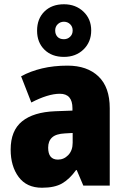

<svg xmlns="http://www.w3.org/2000/svg" viewBox="-20 -871 590 901"><path d="M297 -563Q389 -563 442 -512.5Q495 -462 495 -363V0H371L340 -73H337Q306 -30 271 -10Q236 10 177 10Q105 10 67.5 -40.5Q30 -91 30 -169Q30 -258 83.5 -301.5Q137 -345 239 -349L320 -352V-363Q320 -431 261 -431Q233 -431 199 -420.5Q165 -410 127 -390L79 -513Q123 -537 177.5 -550Q232 -563 297 -563ZM285 -245Q243 -243 224.5 -226Q206 -209 206 -178Q206 -122 252 -122Q280 -122 300.5 -143.5Q321 -165 321 -201V-247ZM280 -604Q223 -604 188.5 -638Q154 -672 154 -727Q154 -783 188.5 -817Q223 -851 280 -851Q335 -851 371.5 -816.5Q408 -782 408 -728Q408 -674 372 -639Q336 -604 280 -604ZM280 -687Q297 -687 309 -698.5Q321 -710 321 -728Q321 -746 309 -757.5Q297 -769 280 -769Q263 -769 251 -757.5Q239 -746 239 -728Q239 -710 249.5 -698.5Q260 -687 280 -687Z"/></svg>

Font: Noto Sans Oriya Cond Blk
Style: Regular
Weight: 900
Width: 3
Designer: Amélie Bonet and Sol Matas
Foundry: Google LLC
Version: Version 2.006; ttfautohint (v1.8.4.7-5d5b)